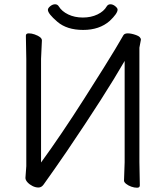

<svg xmlns="http://www.w3.org/2000/svg" viewBox="-20 -864 778 898"><path d="M560 -19 563 -105V-579Q472 -421 293 -157Q237 -75 184 -1Q174 13 160 13Q146 13 132 6Q118 -1 108.5 -11.5Q99 -22 99 -32L103 -87V-588L101 -697Q101 -708 114.5 -708Q128 -708 142 -703Q176 -691 176 -675L172 -589V-104Q266 -233 375.5 -405Q485 -577 518.5 -633.5Q552 -690 557 -699Q562 -708 578 -708Q594 -708 616.5 -700Q639 -692 639 -678L632 -641V-106L634 3Q634 14 621 14Q608 14 594 9Q580 4 570 -4Q560 -12 560 -19ZM530 -819Q530 -801 493 -766Q445 -724 369 -724Q293 -724 248.5 -762Q204 -800 204 -818Q204 -826 215 -835Q226 -844 237.5 -844Q249 -844 255 -834Q269 -811 299 -796.5Q329 -782 367.5 -782Q406 -782 436 -796.5Q466 -811 479 -834Q485 -844 496.5 -844Q508 -844 519 -835Q530 -826 530 -819Z"/></svg>

Font: ToneOZ-Pinyin-WenKai-Regular
Style: Regular
Weight: 400
Designer: Fontworks Inc.
Foundry: ToneOZ
Version: Version 0.240331